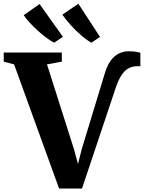

<svg xmlns="http://www.w3.org/2000/svg" viewBox="-40 -1032 792 1056"><path d="M285 5 37.5 -678 -19.5 -693V-743H300V-693L218.5 -678L366.5 -212.5L389 -130L409.5 -211.5L537 -630.5Q550.5 -675 570.8 -701Q591 -727 615.5 -738.5Q640 -750 665.5 -750Q694 -750 710 -747Q726 -744 732 -741.5V-667Q731 -667.5 727.8 -667.8Q724.5 -668 717.5 -668Q690.5 -668 669.2 -657.5Q648 -647 630.2 -621.5Q612.5 -596 597 -550.5L411 5ZM257.5 -797.5Q238.5 -807 214.8 -824.8Q191 -842.5 167 -864.2Q143 -886 122.8 -908Q102.5 -930 90.5 -948.5L177.5 -1010L306 -829.5L258.5 -797.5ZM462.5 -797.5Q436.5 -811.5 405.5 -838.5Q374.5 -865.5 347 -896.2Q319.5 -927 303 -951.5L391 -1011.5L510 -829L463.5 -797.5Z"/></svg>

Font: Merriweather 60pt ExtraBold
Style: Regular
Weight: 800
Version: Version 2.100